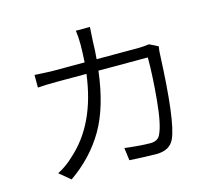

<svg xmlns="http://www.w3.org/2000/svg" viewBox="-112 -924 1224 1089"><g transform="rotate(-15 500.0 -379.5)"><path d="M800.8 -602.5 851.6 -577.1Q846.7 -549.8 846.7 -529.3Q830.1 -140.6 786.1 -47.9Q759.8 9.8 681.6 9.8Q627 9.8 523.4 3.9L513.7 -70.3Q607.4 -58.6 664.1 -58.6Q708 -58.6 722.7 -90.8Q749 -143.6 762.2 -282.7Q775.4 -421.9 775.4 -532.2H485.4Q460 -323.2 384.8 -194.8Q309.6 -66.4 178.7 24.4L114.3 -29.3Q168 -56.6 210.9 -98.6Q378.9 -247.1 415 -532.2H241.2Q174.8 -532.2 128.9 -528.3V-602.5Q211.9 -597.7 240.2 -597.7H421.9Q425.8 -664.1 425.8 -702.1Q425.8 -748 419.9 -784.2H502.9Q500 -745.1 498 -704.1Q497.1 -649.4 492.2 -597.7H740.2Q761.7 -597.7 800.8 -602.5Z"/></g></svg>

Font: Gen Shin Gothic Monospace Normal
Style: Regular
Weight: 350
Designer: [Source Han Sans]
Ryoko NISHIZUKA  (kana & ideographs); Paul D. Hunt (Latin, Greek & Cyrillic); Wenlong ZHANG  (bopomofo
Version: Version 1.002.20150607